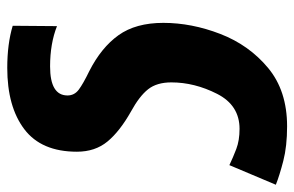

<svg xmlns="http://www.w3.org/2000/svg" viewBox="-161 -438 811 529"><g transform="rotate(90 244.5 -173.5)"><path d="M167 212Q274 212 336 165Q398 118 398 20Q398 -30 370 -64Q342 -98 287 -129Q245 -152 226 -176Q207 -200 207 -240Q207 -304 238.5 -366Q270 -428 335 -428Q367 -428 390.5 -419Q414 -410 435 -400L489 -528Q464 -538 423.5 -548.5Q383 -559 328 -559Q230 -559 167 -506.5Q104 -454 73.5 -375Q43 -296 43 -218Q43 -142 77 -94.5Q111 -47 176 -14Q211 3 227 15Q243 27 243 46Q243 94 163 94Q100 94 52 75L51 197Q101 212 167 212Z"/></g></svg>

Font: Noto Sans Display Extra
Style: Italic
Weight: 800
Italic angle: -12°
Designer: Monotype Design Team
Foundry: Monotype Imaging Inc.
Version: Version 1.900